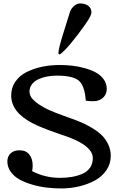

<svg xmlns="http://www.w3.org/2000/svg" viewBox="-20 -1064 668 1096"><path d="M437 -1044.4Q465.8 -1044.4 483.9 -1030.8Q502 -1017.1 502 -992.2Q502 -967.3 422.4 -864.3Q377 -805.2 352.1 -780.3Q328.1 -756.3 320.3 -752.4L313.5 -759.3V-761.7Q313.5 -784.2 338.4 -864.7Q375.5 -984.9 380.4 -999Q385.7 -1014.6 402.6 -1029.5Q419.4 -1044.4 437 -1044.4ZM303.2 -632.3Q274.9 -632.3 248.3 -627.2Q221.7 -622.1 199 -611.6Q176.3 -601.1 162.4 -583Q148.4 -564.9 148.4 -542Q148.4 -529.3 153.3 -518.1Q158.2 -506.8 167.5 -497.1Q176.8 -487.3 184.6 -481Q192.4 -474.6 203.6 -467.3Q229.5 -449.7 261.2 -435.5Q293 -421.4 345.7 -402.3Q398.4 -383.3 405.3 -380.9Q437 -368.7 461.4 -357.4Q485.8 -346.2 515.9 -327.1Q545.9 -308.1 565.4 -287.6Q585 -267.1 598.6 -237.5Q612.3 -208 612.3 -174.8Q612.3 -129.4 587.6 -92.8Q563 -56.2 522 -33.9Q481 -11.7 431.6 0Q382.3 11.7 329.6 11.7Q288.1 11.7 246.8 6.8Q205.6 2 164.3 -10Q123 -22 92 -39.1Q61 -56.2 41.5 -83Q22 -109.9 22 -142.6Q22 -170.9 40.5 -188.5Q59.1 -206.1 91.8 -206.1Q127.9 -206.1 147.2 -182.1Q166.5 -158.2 166.5 -119.6Q166.5 -104.5 163.6 -86.9Q237.8 -48.8 322.3 -48.8Q359.4 -48.8 390.6 -54.2Q421.9 -59.6 449.7 -71.5Q477.5 -83.5 493.7 -106.4Q509.8 -129.4 509.8 -161.1Q509.8 -228 376 -279.3Q353.5 -287.6 306.9 -303.7Q260.3 -319.8 225.8 -333.5Q191.4 -347.2 162.6 -362.3Q43.9 -424.8 43.9 -519Q43.9 -563.5 67.9 -598.1Q91.8 -632.8 132.1 -652.8Q172.4 -672.9 220.2 -682.9Q268.1 -692.9 321.3 -692.9Q356.9 -692.9 392.1 -689Q427.2 -685.1 463.6 -675Q500 -665 527.3 -650.1Q554.7 -635.3 572 -611.1Q589.4 -586.9 589.4 -556.6Q589.4 -525.9 568.1 -506.1Q546.9 -486.3 512.7 -486.3Q484.4 -486.3 469.7 -489.3Q463.4 -575.2 429.7 -603.8Q396 -632.3 303.2 -632.3Z"/></svg>

Font: Corben
Style: Regular
Weight: 400
Designer: vernon adams
Foundry: vernon adams
Version: Version 1.100